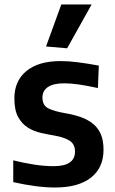

<svg xmlns="http://www.w3.org/2000/svg" viewBox="-20 -824 514 855"><path d="M185 -617 253 -804H388L279 -609ZM225 11Q145 11 39 -13V-110Q87 -98 132.5 -91Q178 -84 219 -84Q314 -84 314 -149Q314 -181 291.5 -196.5Q269 -212 224 -220Q195 -225 163 -232Q131 -239 104.5 -255.5Q78 -272 61 -302.5Q44 -333 44 -386Q44 -464 98 -508Q152 -552 249 -552Q285 -552 324.5 -547Q364 -542 420 -532L416 -432Q365 -443 329.5 -448Q294 -453 266 -453Q218 -453 193.5 -436.5Q169 -420 169 -390Q169 -354 196 -341Q223 -328 270 -320Q306 -314 337 -303.5Q368 -293 391.5 -275Q415 -257 428 -228.5Q441 -200 441 -157Q441 -77 385 -33Q329 11 225 11Z"/></svg>

Font: Encode Sans Narrow
Style: SemiBold
Weight: 600
Designer: Pablo Impallari, Andres Torresi
Foundry: Pablo Impallari, Andres Torresi
Version: Version 1.000; ttfautohint (v1.00) -l 8 -r 50 -G 200 -x 14 -